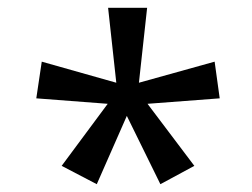

<svg xmlns="http://www.w3.org/2000/svg" viewBox="-20 -765 647 492"><path d="M138 -340 256 -499 73 -513 87 -607 278 -553 257 -745H357L336 -553L530 -607L543 -513L358 -499L478 -340L391 -293L305 -468L228 -293Z"/></svg>

Font: korean25
Style: Book
Weight: 400
Designer: Jelle Bosma - Monotype Design Team
Foundry: Monotype Imaging Inc.
Version: Version 2.003